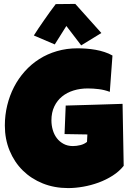

<svg xmlns="http://www.w3.org/2000/svg" viewBox="-20 -961 667 986"><path d="M615.2 -109.4Q592.3 -80.6 558.6 -59.1Q524.9 -37.6 486.3 -23.4Q447.8 -9.3 407.2 -2.2Q366.7 4.9 330.1 4.9Q259.3 4.9 199.7 -19Q140.1 -43 96.9 -85.7Q53.7 -128.4 29.3 -187.5Q4.9 -246.6 4.9 -316.4Q4.9 -369.6 17.1 -419.9Q29.3 -470.2 52 -514.2Q74.7 -558.1 107.4 -594.7Q140.1 -631.3 181.6 -657.7Q223.1 -684.1 272.7 -698.5Q322.3 -712.9 377.9 -712.9Q398.9 -712.9 422.9 -711.2Q446.8 -709.5 470.5 -705.3Q494.1 -701.2 516.6 -693.8Q539.1 -686.5 557.6 -675.8L543.9 -489.3Q516.6 -499.5 487.5 -503.2Q458.5 -506.8 430.7 -506.8Q391.6 -506.8 357.7 -496.3Q323.7 -485.8 298.6 -465.3Q273.4 -444.8 258.8 -414.1Q244.1 -383.3 244.1 -342.8Q244.1 -317.4 251 -293.7Q257.8 -270 271.7 -251.7Q285.6 -233.4 306.4 -222.2Q327.1 -210.9 354.5 -210.9Q373 -210.9 392.8 -215.8Q412.6 -220.7 426.8 -232.4L428.7 -270.5L311.5 -272.5L317.4 -418.9Q390.1 -421.4 462.9 -423.1Q535.6 -424.8 609.4 -427.7ZM397 -728 320.8 -827.6 261.2 -732.9 153.8 -778.8Q163.1 -793.9 176.8 -814.2Q190.4 -834.5 205.6 -856.2Q220.7 -877.9 236.3 -899.7Q252 -921.4 266.1 -939.9L366.7 -940.9L500.5 -791.5Z"/></svg>

Font: Luckiest Guy
Style: Regular
Weight: 400
Designer: Astigmatic (AOETI)
Foundry: Astigmatic (AOETI)
Version: Version 1.000